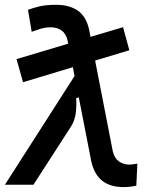

<svg xmlns="http://www.w3.org/2000/svg" viewBox="-33 -762 639 792"><path d="M62 -422.9 35.2 -518.1 248.5 -582 246.1 -593.8Q239.3 -623.5 220.7 -636.5Q202.1 -649.4 177.2 -649.4Q154.8 -649.4 135.5 -643.6Q116.2 -637.7 97.7 -630.9L82.5 -721.7Q102.5 -729 129.4 -735.6Q156.2 -742.2 198.7 -742.2Q252.9 -742.2 287.4 -718.5Q321.8 -694.8 334 -642.6L340.3 -609.9L474.6 -649.9L500.5 -554.7L359.4 -512.2L432.1 -138.7Q439 -109.4 457.5 -96.2Q476.1 -83 502.9 -83Q505.4 -83 512.7 -84Q520 -85 533.7 -86.9L529.3 3.9Q502.4 9.8 476.6 9.8Q422.9 9.8 389.6 -15.6Q356.4 -41 343.8 -95.2L292 -360.4L281.2 -356.9Q283.2 -325.7 279.5 -295.7Q275.9 -265.6 260.3 -240.7L105 0H-12.7L274.4 -448.2L267.6 -484.9Z"/></svg>

Font: Cascadia Code NF
Style: Italic
Weight: 400
Italic angle: -10°
Monospace: yes
Designer: Aaron Bell
Foundry: Saja Typeworks
Version: Version 2404.023; ttfautohint (v1.8.4)